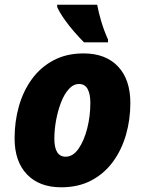

<svg xmlns="http://www.w3.org/2000/svg" viewBox="-20 -786 610 816"><path d="M240 10Q147 10 94.5 -45Q42 -100 42 -198Q42 -270 60.5 -335Q79 -400 116 -450.5Q153 -501 208 -530Q263 -559 335 -559Q429 -559 481.5 -503.5Q534 -448 534 -348Q534 -278 515.5 -213.5Q497 -149 460 -98.5Q423 -48 368 -19Q313 10 240 10ZM259 -120Q290 -120 313.5 -153.5Q337 -187 350.5 -239.5Q364 -292 364 -349Q364 -386 352.5 -407.5Q341 -429 316 -429Q292 -429 272.5 -407.5Q253 -386 239.5 -351Q226 -316 218.5 -275.5Q211 -235 211 -197Q211 -120 259 -120ZM337 -606Q317 -626 294.5 -652Q272 -678 253 -705Q234 -732 223 -756V-766H393Q399 -733 410.5 -694.5Q422 -656 439 -618V-606Z"/></svg>

Font: Noto Sans Disp ExtBd
Style: Italic
Weight: 800
Italic angle: -12°
Designer: Monotype Design Team
Foundry: Monotype Imaging Inc.
Version: Version 2.000;GOOG;noto-source:20170915:90ef993387c0